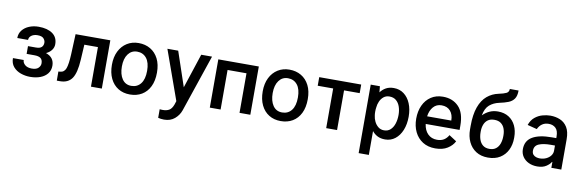

<svg xmlns="http://www.w3.org/2000/svg" viewBox="-61 -1309 6259 2070"><g transform="rotate(10 3068.5 -273.5)"><path d="M275.2 -227.6H190.3V-312.5H275.2Q321.4 -312.5 339.7 -331Q358 -349.4 358 -378.6Q358 -403.4 339.1 -424.9Q320.3 -446.4 272.4 -446.4Q232.2 -446.4 205.8 -427.4Q179.3 -408.4 179.3 -378.6H61.4Q61.4 -427.9 89.7 -463.8Q117.9 -499.6 165 -519Q212 -538.4 268.8 -538.4Q364.3 -538.4 420.3 -498.8Q476.2 -459.2 476.2 -383.5Q476.2 -348.4 454.7 -319.1Q433.2 -289.8 394.5 -272.4Q486.2 -241.1 486.2 -149.1Q486.2 -99.4 458.5 -63.7Q430.8 -28.1 381.7 -9.1Q332.7 9.9 268.8 9.9Q215.9 9.9 166.2 -7.6Q116.5 -25.2 84.7 -62.3Q52.9 -99.4 52.9 -157.3H170.8Q170.8 -127.1 197.4 -104.2Q224.1 -81.3 272.4 -81.3Q321 -81.3 343.8 -103.9Q366.5 -126.4 366.5 -154.5Q366.5 -193.2 344.3 -210.4Q322.1 -227.6 275.2 -227.6Z M673.3 -528.4H1053.6V0H934.7V-433.2H785.9L776.3 -267.4Q768.1 -121.4 725.9 -60.7Q683.6 0 596.2 0H560.7L560.4 -99.8L579.2 -101.2Q624.6 -104.8 641.7 -151.1Q658.7 -197.4 663.7 -304Z M1361.5 10.3Q1288.4 10.3 1233.1 -23.6Q1177.9 -57.5 1147 -121.1Q1116.1 -184.7 1116.1 -272.7Q1116.1 -357.6 1147.4 -420.5Q1178.6 -483.3 1233.8 -517.9Q1289.1 -552.6 1360.8 -552.6Q1433.6 -552.6 1489.7 -519.5Q1545.8 -486.5 1577.6 -424Q1609.4 -361.5 1609.4 -272.7Q1609.4 -182.2 1578.1 -119Q1546.9 -55.8 1491.1 -22.7Q1435.4 10.3 1361.5 10.3ZM1360.8 -83.8Q1425.4 -83.8 1463.4 -132.1Q1501.4 -180.4 1501.4 -272.7Q1501.4 -364 1463.2 -411.2Q1425.1 -458.5 1360.8 -458.5Q1299 -458.5 1262.1 -408.6Q1225.1 -358.7 1225.1 -272.7Q1225.1 -187.1 1260.5 -135.5Q1295.8 -83.8 1360.8 -83.8Z M1855.1 34.4 1868.3 -6 1675.4 -545.5H1793.7L1921.5 -167.3L2045.8 -545.5H2164.1L1952.4 79.9Q1933.2 134.9 1887.3 174Q1841.3 213.1 1771.7 213.1Q1756.7 213.1 1737.7 210.9Q1718.8 208.8 1706.7 204.9V110.8Q1710.9 111.5 1719.1 112.2Q1727.3 112.9 1740.8 112.9Q1780.9 112.9 1809.1 97.3Q1837.4 81.7 1855.1 34.4Z M2679.3 -528.4V0H2561.1V-433.2H2354V0H2235.8V-528.4Z M3012.4 10.3Q2939.3 10.3 2884.1 -23.6Q2828.8 -57.5 2797.9 -121.1Q2767 -184.7 2767 -272.7Q2767 -357.6 2798.3 -420.5Q2829.5 -483.3 2884.8 -517.9Q2940 -552.6 3011.7 -552.6Q3084.5 -552.6 3140.6 -519.5Q3196.7 -486.5 3228.5 -424Q3260.3 -361.5 3260.3 -272.7Q3260.3 -182.2 3229 -119Q3197.8 -55.8 3142 -22.7Q3086.3 10.3 3012.4 10.3ZM3011.7 -83.8Q3076.3 -83.8 3114.3 -132.1Q3152.3 -180.4 3152.3 -272.7Q3152.3 -364 3114.2 -411.2Q3076 -458.5 3011.7 -458.5Q2949.9 -458.5 2913 -408.6Q2876.1 -358.7 2876.1 -272.7Q2876.1 -187.1 2911.4 -135.5Q2946.7 -83.8 3011.7 -83.8Z M3800.1 -528.4V-434.3H3628.9V0H3509.9V-434.3H3340.6V-528.4Z M3901.3 204.5V-545.5H4001.8L4008.2 -479.4Q4032.7 -513.1 4068.4 -532.8Q4104 -552.6 4153.8 -552.6Q4217.7 -552.6 4264.9 -517.2Q4312.1 -481.9 4338.2 -419.4Q4364.3 -356.9 4364.3 -275.6Q4364.3 -192.5 4338.1 -128Q4311.8 -63.6 4264.7 -26.8Q4217.7 9.9 4155.2 9.9Q4107.2 9.9 4072.3 -7.8Q4037.3 -25.6 4012.8 -56.5V204.5ZM4253.6 -275.6Q4253.6 -323.5 4239.9 -364.2Q4226.2 -404.8 4197.4 -429.7Q4168.7 -454.5 4123.2 -454.5Q4085.6 -454.5 4059.5 -433.1Q4033.4 -411.6 4019.4 -379.3Q4005.3 -346.9 4002.8 -314.3Q3999.3 -295.1 3999.3 -267.2Q3999.3 -239.3 4002.8 -222.3Q4006 -191.8 4021.3 -160Q4036.6 -128.2 4063.2 -106.5Q4089.8 -84.9 4127.5 -84.9Q4169.4 -84.9 4197.4 -110.6Q4225.5 -136.4 4239.5 -179.7Q4253.6 -223 4253.6 -275.6Z M4704.5 11Q4623.9 11 4566.6 -25.4Q4509.2 -61.8 4478.5 -125.2Q4447.8 -188.6 4447.8 -269.9Q4447.8 -351.9 4477.3 -415.7Q4506.7 -479.4 4561.8 -516Q4616.8 -552.6 4692.8 -552.6Q4798.7 -552.6 4864.2 -485.1Q4929.7 -417.6 4929.7 -277.7V-230.8H4558.6Q4567.5 -162.6 4606.7 -123.2Q4646 -83.8 4707.7 -83.8Q4752.8 -83.8 4783 -102.8Q4813.2 -121.8 4832.4 -156.6L4914.4 -103.3Q4890.6 -55.4 4837.7 -22.2Q4784.8 11 4704.5 11ZM4693.2 -458.5Q4637.8 -458.5 4603 -418.7Q4568.2 -378.9 4559.3 -314.6H4823.9Q4823.9 -379.6 4789.8 -419Q4755.7 -458.5 4693.2 -458.5Z M5303.6 -498.6Q5373.6 -498.6 5422.9 -467Q5472.3 -435.4 5498 -380.7Q5523.8 -326 5523.8 -256.4V-245.7Q5523.8 -172.9 5495.4 -115.1Q5467 -57.2 5412.8 -23.6Q5358.7 9.9 5281.2 9.9Q5204.2 9.9 5150.2 -24.9Q5096.2 -59.7 5067.8 -119.9Q5039.4 -180 5039.4 -255.7V-266.3Q5039.4 -267.4 5039.4 -267.8V-294Q5039.4 -418.7 5069.1 -500.7Q5098.7 -582.7 5152.3 -628Q5206 -673.3 5277.3 -687.9Q5330.6 -698.9 5358.5 -712.4Q5386.4 -725.9 5386.4 -759.6H5482.2Q5482.2 -700.3 5460 -668.3Q5437.9 -636.4 5397 -620.4Q5356.2 -604.4 5299.7 -592.7Q5238.3 -579.5 5195.5 -543Q5152.7 -506.4 5138.1 -426.8Q5170.5 -460.2 5211.8 -479.4Q5253.2 -498.6 5303.6 -498.6ZM5281.2 -403.4Q5237.2 -403.4 5209.7 -383.2Q5182.2 -362.9 5169.6 -329.4Q5157 -295.8 5157 -256.4V-245.7Q5157 -202.1 5169.6 -165.5Q5182.2 -128.9 5209.5 -107.1Q5236.9 -85.2 5281.2 -85.2Q5325.3 -85.2 5352.6 -107.1Q5380 -128.9 5392.8 -165.5Q5405.5 -202.1 5405.5 -245.7V-256.4Q5405.5 -295.8 5392.9 -329.4Q5380.3 -362.9 5352.8 -383.2Q5325.3 -403.4 5281.2 -403.4Z M5974.8 0V-64.3H5970.5Q5957.7 -39.4 5919.7 -13.8Q5881.7 11.7 5821 11.7Q5768.5 11.7 5726.9 -8Q5685.4 -27.7 5661.4 -63.2Q5637.4 -98.7 5637.4 -145.6Q5637.4 -237.9 5711.5 -281.4Q5785.5 -324.9 5923.7 -324.9H5971.6V-342Q5971.6 -406.2 5941.9 -434.3Q5912.3 -462.4 5865.8 -462.4Q5823.5 -462.4 5793.9 -441.6Q5764.2 -420.8 5747.5 -384.2L5643.1 -411.2Q5662.3 -466.6 5700.3 -497.3Q5738.3 -528.1 5783.2 -540.3Q5828.1 -552.6 5867.9 -552.6Q5925.4 -552.6 5974.6 -532Q6023.8 -511.4 6053.8 -463.1Q6083.8 -414.8 6083.8 -331.3V0ZM5971.6 -243.6H5924.4Q5845.2 -243.6 5796.2 -223Q5747.2 -202.4 5747.2 -148.4Q5747.2 -121.1 5760.7 -105.8Q5774.1 -90.6 5793.7 -84.5Q5813.2 -78.5 5832 -78.5Q5872.2 -78.5 5903.8 -93.6Q5935.4 -108.7 5953.5 -133.2Q5971.6 -157.7 5971.6 -186.8Z"/></g></svg>

Font: Interface Medium
Style: Regular
Weight: 500
Designer: Rasmus Andersson
Foundry: rsms
Version: Version 1.8